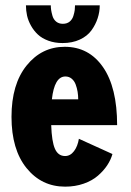

<svg xmlns="http://www.w3.org/2000/svg" viewBox="-20 -687 490 718"><path d="M353 -667Q353 -642.5 345.2 -618.8Q337.5 -595 322 -573.5Q306.5 -552 278.5 -539Q250.5 -526 214 -526Q184.5 -526 160.8 -534.8Q137 -543.5 121.8 -557.8Q106.5 -572 96 -590.8Q85.5 -609.5 81.2 -628.5Q77 -647.5 77 -667H170Q170 -658.5 171.2 -649.8Q172.5 -641 176.2 -627.8Q180 -614.5 190 -606.2Q200 -598 215 -598Q230.5 -598 240.5 -606.2Q250.5 -614.5 254.5 -627.8Q258.5 -641 259.5 -649.5Q260.5 -658 260.5 -667ZM400.5 -111Q394.5 -89.5 381 -69Q367.5 -48.5 346.2 -30Q325 -11.5 293 -0.2Q261 11 223.5 11Q135.5 11 79.2 -58.5Q23 -128 23 -250Q23 -372 79.5 -442Q136 -512 222 -512Q312.5 -512 365.2 -436Q418 -360 418 -219H171.5Q173.5 -157.5 185.5 -130.5Q197.5 -103.5 223.5 -103.5Q243 -103.5 256.8 -121.8Q270.5 -140 275 -168ZM224.5 -401Q183.5 -401 174 -315.5H272.5Q272.5 -330 270.2 -343.8Q268 -357.5 263 -371Q258 -384.5 248 -392.8Q238 -401 224.5 -401Z"/></svg>

Font: League Mono Condensed
Style: Bold
Weight: 700
Width: 1
Designer: Tyler Finck
Foundry: The League of Moveable Type / Tyler Finck
Version: Version 2.210